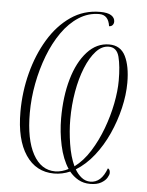

<svg xmlns="http://www.w3.org/2000/svg" viewBox="-54 -769 655 855"><g transform="rotate(5 273.5 -341.5)"><path d="M381 42Q351 42 328 29Q305 16 288 -5Q253 10 217 10Q136 10 90 -58.5Q44 -127 44 -251Q44 -340 66 -424.5Q88 -509 129 -577Q170 -645 228 -685Q286 -725 359 -725Q393 -725 409 -714.5Q425 -704 425 -687Q425 -678 419.5 -671.5Q414 -665 404 -665Q397 -715 356 -715Q307 -715 265 -688Q223 -661 190 -614Q157 -567 134 -507Q111 -447 98.5 -381Q86 -315 86 -250Q86 -131 122 -65.5Q158 0 221 0Q236 0 251.5 -4.5Q267 -9 280 -16Q253 -57 240 -117Q227 -177 227 -238Q227 -336 249.5 -414Q272 -492 314 -538Q356 -584 412 -584Q463 -584 485 -539.5Q507 -495 507 -421Q507 -367 493 -307.5Q479 -248 453.5 -191.5Q428 -135 392 -89.5Q356 -44 312 -17Q324 4 341.5 18Q359 32 381 32Q430 32 454 -34Q464 -30 464 -14Q464 -6 456 7.5Q448 21 429.5 31.5Q411 42 381 42ZM305 -30Q344 -59 374 -107Q404 -155 425 -211.5Q446 -268 457 -324.5Q468 -381 468 -427Q468 -492 457.5 -533Q447 -574 411 -574Q380 -574 354 -545.5Q328 -517 308.5 -469Q289 -421 278.5 -361Q268 -301 268 -237Q268 -185 277 -127.5Q286 -70 305 -30Z"/></g></svg>

Font: Noto Serif Display Condensed ExtraLight
Style: Italic
Weight: 200
Width: 3
Italic angle: -12°
Designer: Monotype Design Team
Foundry: Monotype Imaging Inc.
Version: Version 2.009